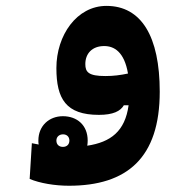

<svg xmlns="http://www.w3.org/2000/svg" viewBox="-20 -375 626 635"><path d="M208 239.3C400.4 239.3 508.3 147 508.3 -71.8C508.3 -254.9 447.3 -355.5 332 -355.5C233.9 -355.5 166.5 -258.3 166.5 -149.9C166.5 -47.9 198.2 4.9 307.1 4.9C354 4.9 378.4 -7.3 389.6 -26.9H405.3C393.6 59.1 346.2 95.2 268.6 106.9C269.5 101.6 270 95.7 270 89.8C270 38.6 234.4 9.3 188 9.3C142.6 9.3 106.9 41 106.9 89.8C106.9 94.2 106.9 98.6 107.9 103C100.6 101.6 93.3 100.1 85.4 98.6L78.1 216.8C111.8 231 161.6 239.3 208 239.3ZM403.3 -131.8C377.9 -126.5 355.5 -123.5 328.6 -123.5C272.5 -123.5 262.2 -136.7 262.2 -163.1C262.2 -197.8 284.7 -222.7 324.7 -222.7C357.4 -222.7 391.1 -203.6 403.3 -131.8ZM188 110.8C176.3 110.8 166.5 104 166.5 89.8C166.5 77.6 175.8 69.3 188.5 69.3C200.7 69.3 209.5 77.1 209.5 89.8C209.5 103 200.7 110.8 188 110.8Z"/></svg>

Font: Cascadia Code
Style: Bold
Weight: 700
Monospace: yes
Designer: Aaron Bell
Foundry: Saja Typeworks
Version: Version 2404.023